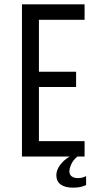

<svg xmlns="http://www.w3.org/2000/svg" viewBox="-20 -720 470 883"><path d="M330 -390H159V-629H369V-700H81V0H300C281.3 11.3 266.5 24.7 255.5 40C244.5 55.3 239 71 239 87C239.7 106.3 246.8 120.5 260.5 129.5C274.2 138.5 292.3 143 315 143C327 143 337.7 142.2 347 140.5C356.3 138.8 366 135.7 376 131V90C370.7 92.7 365.2 94.8 359.5 96.5C353.8 98.2 346.3 99 337 99C327 99 318.3 96.7 311 92C303.7 87.3 299.7 79.7 299 69C299 59.7 302 48.3 308 35C314 21.7 323.3 10 336 0H369V-71H159V-320H330Z"/></svg>

Font: Bebas Neue Regular two
Style: Regular2
Weight: 400
Designer: Ryoichi Tsunekawa & LGV (GE)
Foundry: Free Software Foundation, Inc.
Version: Version 1.003 August 13, 2016